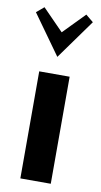

<svg xmlns="http://www.w3.org/2000/svg" viewBox="-82 -738 408 777"><g transform="rotate(10 122.0 -349.5)"><path d="M5.4 0ZM5.4 -510.3ZM122.1 -510.3 5.4 -673.3 36.1 -699.2 122.1 -611.3 208 -699.2 239.3 -673.3ZM60.1 -439.9H185.1V0H60.1Z"/></g></svg>

Font: Pfennig
Style: Bold
Weight: 700
Version: Version 20120410 ; ttfautohint (v0.8)